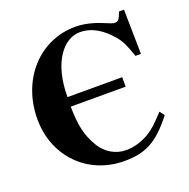

<svg xmlns="http://www.w3.org/2000/svg" viewBox="-126 -812 938 953"><g transform="rotate(-20 342.5 -336.0)"><path d="M215 -376C215 -564 299 -658 382 -658C447 -658 500 -622 545 -569C569 -541 581 -515 602 -453H631L627 -688H601C587 -652 581 -642 563 -642C553 -642 540 -647 519 -656C463 -680 415 -691 370 -691C182 -691 37 -535 37 -323C37 -128 179 19 373 19C482 19 549 -12 638 -127L619 -152C577 -106 550 -81 520 -63C481 -41 441 -29 399 -29C343 -29 294 -60 266 -106C227 -170 215 -229 214 -326H504V-376Z"/></g></svg>

Font: XITS
Style: Bold
Weight: 700
Designer: MicroPress Inc., with final additions and corrections provided by Coen Hoffman, Elsevier (retired)
Version: Version 1.107